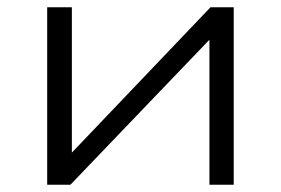

<svg xmlns="http://www.w3.org/2000/svg" viewBox="-20 -509 774 529"><path d="M110 0V-489H178V-77H167L560 -489H624V0H557V-411H568L174 0Z"/></svg>

Font: Nunito Sans 10pt Expanded Light
Style: Regular
Weight: 300
Width: 7
Designer: Vernon Adams
Foundry: Vernon Adams
Version: Version 3.101;gftools[0.9.27]